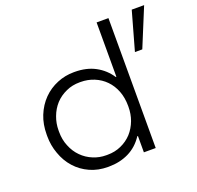

<svg xmlns="http://www.w3.org/2000/svg" viewBox="-124 -829 993 968"><g transform="rotate(-20 373.0 -345.0)"><path d="M300 7.5H296Q243 7.5 200 -12Q155.5 -32 124.5 -67Q93.5 -101.5 77 -148.5Q60.5 -193.5 60.5 -242.5V-251.5Q60.5 -306.5 78.5 -351.5Q97.5 -398.5 130.5 -432Q163 -465 207 -483Q249.5 -500.5 296.5 -500.5H300Q364.5 -500.5 411.5 -475Q458.5 -449.5 487 -405.5H490.5V-697H554V0H490.5V-87.5H487Q455.5 -39.5 407.5 -16Q359.5 7.5 300 7.5ZM315 -51Q354.5 -51 387.5 -66Q421.5 -81 446 -107.5Q470 -134 483.5 -170Q496 -204 496 -243V-247Q496 -291.5 482 -327.5Q468 -363.5 443 -389Q418 -414.5 384 -428.5Q350 -442.5 311 -442.5H307Q266.5 -442.5 234 -427.5Q199 -412 174.5 -385.5Q150 -358.5 137 -323Q124 -288.5 124 -251V-243Q124 -201 138.5 -166.5Q153 -130 178.5 -104.5Q204 -78.5 238.5 -64.5Q271 -51 307 -51ZM660.5 -490.5H621L679 -697H745.5Z"/></g></svg>

Font: Acari Sans Neue
Style: Regular
Weight: 400
Designer: Alfredo Marco Pradil (font), Cristiano Sobral (main changes)
Foundry: Hanken Design Co. (font), Cristiano Sobral (main changes)
Version: Version 2.459;March 19, 2022;FontCreator 14.0.0.2808 64-bit;